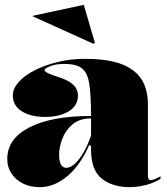

<svg xmlns="http://www.w3.org/2000/svg" viewBox="-20 -758 688 793"><path d="M331 -515Q399 -515 448 -503.5Q497 -492 529 -468Q561 -444 576 -408.5Q591 -373 591 -325V-32Q591 -25 593.5 -19.5Q596 -14 603 -14Q609 -14 619 -18Q629 -22 643 -30V-20Q629 -10 608 -2Q587 6 563 10.5Q539 15 516 15Q444 15 400 -20.5Q356 -56 356 -140Q356 -142 356 -143.5Q356 -145 356 -147.5Q356 -150 356 -154L349 -160Q331 -119 308.5 -86.5Q286 -54 259.5 -31.5Q233 -9 204 3Q175 15 144 15Q105 15 75 0Q45 -15 27.5 -41Q10 -67 10 -101Q10 -185 101.5 -232Q193 -279 356 -279Q356 -366 348.5 -412.5Q341 -459 317.5 -476.5Q294 -494 246 -494Q222 -494 203.5 -489.5Q185 -485 174.5 -479Q164 -473 164 -469Q164 -463 178 -456Q192 -449 229 -437Q302 -413 302 -364Q302 -321 263.5 -298Q225 -275 166 -275Q108 -275 70.5 -298Q33 -321 33 -364Q33 -392 57 -419Q81 -446 123 -467.5Q165 -489 218.5 -502Q272 -515 331 -515ZM356 -269Q308 -269 279 -244Q250 -219 237 -184Q224 -149 224 -119Q224 -101 227.5 -89Q231 -77 237.5 -71Q244 -65 254 -65Q264 -65 276 -72Q288 -79 301.5 -94.5Q315 -110 329 -135.5Q343 -161 356 -198ZM366 -577 112 -692 326 -738 372 -581Z"/></svg>

Font: Kalnia Thin
Style: Regular
Weight: 100
Version: Version 1.105